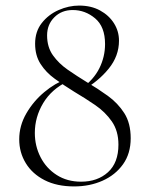

<svg xmlns="http://www.w3.org/2000/svg" viewBox="-20 -656 529 689"><path d="M273 -339Q316 -370 336.5 -411Q357 -452 357 -498Q357 -560 321.5 -590Q286 -620 241 -620Q201 -620 175 -594Q149 -568 149 -529Q149 -487 170 -457.5Q191 -428 223.5 -405.5Q256 -383 292 -361Q331 -338 367 -312Q403 -286 426 -250Q449 -214 449 -160Q449 -105 421.5 -66.5Q394 -28 348 -7.5Q302 13 246 13Q184 13 140 -9.5Q96 -32 72.5 -70.5Q49 -109 49 -156Q49 -205 74.5 -249Q100 -293 139 -325.5Q178 -358 218 -372L223 -364Q165 -336 135 -286Q105 -236 105 -179Q105 -132 125.5 -92Q146 -52 183.5 -28Q221 -4 271 -4Q330 -4 367.5 -38Q405 -72 405 -137Q405 -186 381.5 -220Q358 -254 321.5 -279Q285 -304 246 -327Q209 -350 177 -373Q145 -396 125.5 -426.5Q106 -457 106 -499Q106 -543 130 -573.5Q154 -604 190.5 -620Q227 -636 264 -636Q307 -636 339 -618.5Q371 -601 389 -572.5Q407 -544 407 -510Q407 -455 370 -409.5Q333 -364 278 -333Z"/></svg>

Font: Cormorant Infant Light
Style: Regular
Weight: 300
Designer: Christian Thalmann (Catharsis Fonts)
Foundry: Catharsis Fonts
Version: Version 4.001